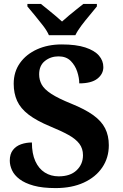

<svg xmlns="http://www.w3.org/2000/svg" viewBox="-20 -951 626 981"><path d="M264 10Q197 10 152 -2.5Q107 -15 80 -35.5Q53 -56 41.5 -81Q30 -106 30 -130Q30 -164 46 -184.5Q62 -205 88 -214Q114 -223 143 -223Q143 -166 160.5 -127.5Q178 -89 209 -69.5Q240 -50 280 -50Q339 -50 371.5 -81Q404 -112 404 -158Q404 -192 385.5 -216.5Q367 -241 330 -261.5Q293 -282 237 -305Q167 -334 126 -365.5Q85 -397 67.5 -435.5Q50 -474 50 -523Q50 -584 82 -629Q114 -674 169.5 -699Q225 -724 295 -724Q369 -724 416 -708.5Q463 -693 485.5 -667Q508 -641 508 -608Q508 -573 477.5 -549Q447 -525 385 -525Q385 -553 374.5 -585Q364 -617 341 -640Q318 -663 279 -663Q239 -663 209.5 -639.5Q180 -616 180 -571Q180 -543 193 -519Q206 -495 242 -471.5Q278 -448 345 -421Q414 -393 456 -363Q498 -333 517 -295.5Q536 -258 536 -209Q536 -145 502.5 -95.5Q469 -46 408 -18Q347 10 264 10ZM230 -771Q220 -794 199.5 -820.5Q179 -847 157.5 -873Q136 -899 120 -918V-931H189Q203 -920 222.5 -904Q242 -888 262 -871.5Q282 -855 297 -841Q312 -855 332 -871.5Q352 -888 372 -904Q392 -920 406 -931H475V-918Q460 -899 438 -873Q416 -847 396 -820.5Q376 -794 365 -771Z"/></svg>

Font: Noto Serif Kannada
Style: Regular
Weight: 400
Designer: Universal Thirst, Indian Type Foundry and the Monotype Design Team
Foundry: Monotype Imaging Inc.
Version: Version 2.003